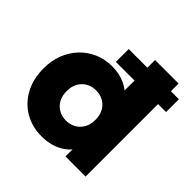

<svg xmlns="http://www.w3.org/2000/svg" viewBox="-190 -878 1051 1051"><g transform="rotate(45 336.0 -352.5)"><path d="M280.5 -561V-660.5H669V-561ZM281 15Q208 15 150.2 -18.5Q92.5 -52 59 -113.2Q25.5 -174.5 25.5 -257.5Q25.5 -315.5 44.5 -365Q63.5 -414.5 98.2 -451.5Q133 -488.5 180.2 -509.2Q227.5 -530 284.5 -530Q340 -530 386 -508.5Q432 -487 467.5 -441.5L425 -400V-720H607V0H451.5V-136.5L476 -95.5Q456 -46 404.2 -15.5Q352.5 15 281 15ZM314.5 -140.5Q346 -140.5 371.2 -154.8Q396.5 -169 411.2 -195.2Q426 -221.5 426 -257.5Q426 -293.5 411.5 -319.8Q397 -346 371.8 -360.2Q346.5 -374.5 314.5 -374.5Q282.5 -374.5 257.2 -360.2Q232 -346 217.5 -319.8Q203 -293.5 203 -257.5Q203 -221.5 217.5 -195.2Q232 -169 257.5 -154.8Q283 -140.5 314.5 -140.5Z"/></g></svg>

Font: Geologica Roman ExtraBold
Style: Regular
Weight: 800
Designer: Sindre Bremnes, Frode Helland
Foundry: Monokrom Skriftforlag AS
Version: Version 1.010;gftools[0.9.28]